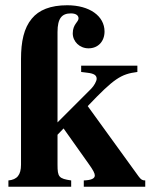

<svg xmlns="http://www.w3.org/2000/svg" viewBox="-20 -711 573 731"><path d="M533 0V-24C522 -24 517 -27 508 -39L314 -307C414 -412 440 -429 503 -437V-461H289V-437L313 -434C339 -431 348 -424 348 -411C348 -402 338 -384 327 -373L199 -245V-589C199 -642 216 -660 250 -660C268 -660 279 -653 279 -641C279 -627 257 -619 257 -584C257 -553 283 -527 317 -527C354 -527 378 -554 378 -591C378 -650 321 -691 236 -691C172 -691 128 -673 101 -640C71 -604 60 -553 60 -486V-84C60 -45 45 -27 12 -24V0H251V-24C204 -31 199 -37 199 -84V-198L222 -222L317 -88C335 -63 341 -51 341 -43C341 -31 327 -25 299 -24V0Z"/></svg>

Font: XITS
Style: Bold
Weight: 700
Designer: MicroPress Inc., with final additions and corrections provided by Coen Hoffman, Elsevier (retired)
Version: Version 1.302